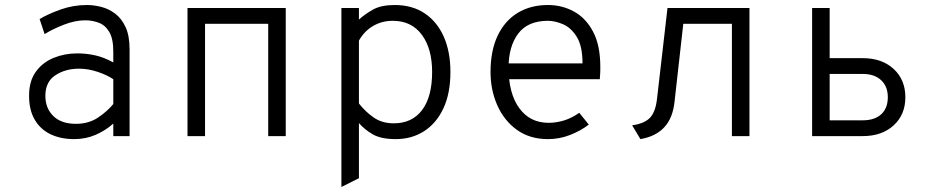

<svg xmlns="http://www.w3.org/2000/svg" viewBox="-20 -543 3736 766"><path d="M276 12Q222.5 12 182 -7.2Q141.5 -26.5 118.8 -65Q96 -103.5 96 -161Q96 -220 123.2 -257.2Q150.5 -294.5 194.2 -312.2Q238 -330 288 -330Q325 -330 359.8 -322.2Q394.5 -314.5 432 -294V-337Q432 -388.5 416 -415.5Q400 -442.5 374.2 -452.2Q348.5 -462 320 -462Q279.5 -462 234.2 -444.2Q189 -426.5 158 -407L138 -467Q170.5 -486.5 221 -504.8Q271.5 -523 327 -523Q354.5 -523 384 -515.5Q413.5 -508 439.2 -488.8Q465 -469.5 481 -435Q497 -400.5 497 -346V0H432V-50Q401.5 -22.5 361.8 -5.2Q322 12 276 12ZM283 -49Q334 -49 371.5 -74.2Q409 -99.5 432 -128V-227Q407.5 -243.5 370 -256.2Q332.5 -269 295 -269Q241 -269 201 -242.8Q161 -216.5 161 -161Q161 -111 192.8 -80Q224.5 -49 283 -49Z M728 0V-511H1120V0H1050V-448H798V0Z M1342 203V-511H1412V-465Q1437 -487.5 1469 -505.2Q1501 -523 1555 -523Q1624.5 -523 1674.2 -489.8Q1724 -456.5 1750.5 -396.5Q1777 -336.5 1777 -256Q1777 -170.5 1749 -110.8Q1721 -51 1671.8 -19.5Q1622.5 12 1559 12Q1500 12 1467 -7.2Q1434 -26.5 1412 -52V168ZM1551 -51Q1624 -51 1664 -104Q1704 -157 1704 -256Q1704 -349 1662.8 -404.5Q1621.5 -460 1547 -460Q1503.5 -460 1468.2 -439.2Q1433 -418.5 1412 -381V-130Q1438.5 -96.5 1471.5 -73.8Q1504.5 -51 1551 -51Z M2166 12Q2093.5 12 2042.2 -25Q1991 -62 1964 -123Q1937 -184 1937 -256Q1937 -341 1965.5 -400.8Q1994 -460.5 2045.5 -491.8Q2097 -523 2166 -523Q2222.5 -523 2270 -497Q2317.5 -471 2346.2 -416.5Q2375 -362 2375 -276Q2375 -268 2374.8 -255.8Q2374.5 -243.5 2373 -227H1993V-290H2304Q2304 -358.5 2281.5 -395.2Q2259 -432 2226.8 -446Q2194.5 -460 2166 -460Q2086 -460 2047.5 -409Q2009 -358 2009 -273Q2009 -170.5 2051.5 -111.8Q2094 -53 2169 -53Q2198.5 -53 2229.5 -62.2Q2260.5 -71.5 2291 -93L2329 -46Q2297.5 -21.5 2255 -4.8Q2212.5 12 2166 12Z M2535 12 2502 -43Q2551 -50 2573 -73Q2595 -96 2601 -147L2643 -511H2970V0H2900V-448H2706L2671 -136Q2664 -71.5 2630 -35Q2596 1.5 2535 12Z M3220 0V-511H3290V-311H3422Q3498.5 -311 3545.2 -268Q3592 -225 3592 -155Q3592 -85.5 3545.2 -42.8Q3498.5 0 3422 0ZM3290 -63H3422Q3469.5 -63 3495.8 -87.2Q3522 -111.5 3522 -155Q3522 -198.5 3495.2 -223.2Q3468.5 -248 3422 -248H3290Z"/></svg>

Font: Overpass Mono Light
Style: Regular
Weight: 300
Monospace: yes
Designer: Delve Withrington, Dave Bailey
Foundry: Delve Fonts LLC
Version: Version 4.000